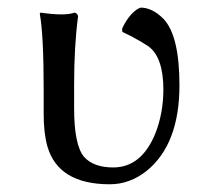

<svg xmlns="http://www.w3.org/2000/svg" viewBox="-20 -472 532 502"><path d="M173.8 -251V-189Q173.8 -92.8 199.7 -62Q224.6 -34.2 275.9 -34.2Q350.6 -34.2 386.7 -124.5Q406.7 -175.8 407.2 -236.8Q407.2 -322.8 367.7 -351.1Q361.8 -355 349.1 -362.8Q324.2 -377.4 299.8 -388.7Q299.8 -388.7 299.3 -397Q314.9 -431.2 337.9 -447.3Q344.7 -451.7 349.1 -452.1Q379.4 -451.2 407.7 -422.4Q449.2 -378.4 449.2 -249Q449.2 -95.7 364.3 -25.9Q319.8 9.8 267.1 9.8Q132.8 9.8 104 -88.9Q94.2 -123.5 94.2 -172.9V-234.9Q94.2 -381.8 84 -436L85.9 -439Q149.9 -429.7 174.8 -439Q183.1 -437 184.1 -429.2Q173.8 -351.6 173.8 -251Z"/></svg>

Font: Linux Biolinum O
Style: Regular
Weight: 400
Designer: Philipp H. Poll
Foundry: Philipp H. Poll
Version: Version 1.0.4